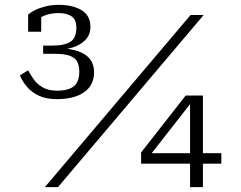

<svg xmlns="http://www.w3.org/2000/svg" viewBox="-20 -772 996 792"><path d="M215 -398Q179 -398 155.5 -412Q132 -426 118.5 -445.5Q105 -465 96 -482L62 -461Q73 -435 92.5 -412.5Q112 -390 142 -376.5Q172 -363 216 -363Q260 -363 294.5 -375Q329 -387 348.5 -412Q368 -437 368 -475Q368 -505 352.5 -526.5Q337 -548 304 -560Q271 -572 218 -573L208 -565Q246 -566 279 -576Q312 -586 332.5 -607.5Q353 -629 353 -661Q353 -708 316.5 -730Q280 -752 222 -752Q192 -752 167 -745.5Q142 -739 124 -730Q106 -721 96 -712V-641H150V-710Q142 -709 137 -705Q132 -701 128.5 -695Q125 -689 122 -682Q138 -697 163 -707.5Q188 -718 221 -718Q256 -718 275.5 -704.5Q295 -691 295 -658Q295 -616 271 -600Q247 -584 197 -584H158V-550H204Q246 -550 268 -542Q290 -534 298.5 -517.5Q307 -501 307 -476Q307 -435 285 -416.5Q263 -398 215 -398ZM766 -710H820L219 0H165ZM562 -97V-143L746 -378H781L773 -354L583 -111L588 -140H893V-97ZM817 0H764V-360L767 -378H817Z"/></svg>

Font: Roboto Serif ExtraLight
Style: Regular
Weight: 250
Version: Version 1.007